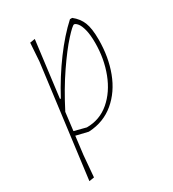

<svg xmlns="http://www.w3.org/2000/svg" viewBox="-161 -545 740 823"><g transform="rotate(-30 209.5 -133.5)"><path d="M376 -317Q376 -231 349 -159.5Q322 -88 269.5 -44Q217 0 145 4H141L83 -10L72 79L63 185L38 189L109 -362L115 -452L140 -456L105 -179H109Q154 -263 207 -334.5Q260 -406 313 -454H324Q352 -432 364 -402Q376 -372 376 -317ZM356 -312Q356 -352 349.5 -377.5Q343 -403 333.5 -414.5Q324 -426 317 -426Q309 -426 273 -386.5Q237 -347 189.5 -277.5Q142 -208 97 -120L86 -31L144 -16Q208 -16 256 -57Q304 -98 330 -166Q356 -234 356 -312Z"/></g></svg>

Font: Luna Sans Thin
Style: Italic
Weight: 250
Italic angle: -7°
Designer: Juan Pablo del Peral
Foundry: Huerta Tipografica
Version: Version 2.001; ttfautohint (v1.5)